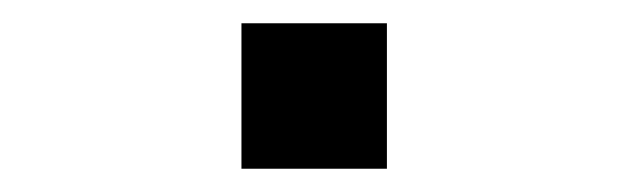

<svg xmlns="http://www.w3.org/2000/svg" viewBox="-20 -145 540 165"><path d="M187.5 -125Q187.5 -125 187.5 0H312.5Q312.5 0 312.5 -125Z"/></svg>

Font: Unifont
Style: Regular
Weight: 500
Version: Version 15.1.04